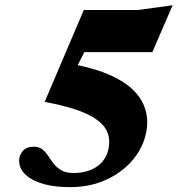

<svg xmlns="http://www.w3.org/2000/svg" viewBox="-20 -714 696 748"><path d="M245 -511 359 -611 264 -423 272 -462.5Q354 -446 408.2 -421.8Q462.5 -397.5 494.5 -367.5Q526.5 -337.5 540 -304.8Q553.5 -272 553.5 -239Q553.5 -192 532.8 -146.8Q512 -101.5 472.2 -65Q432.5 -28.5 377 -6.8Q321.5 15 252 15Q162 15 108.2 -13.5Q54.5 -42 54.5 -88.5Q54.5 -108 68.2 -125.2Q82 -142.5 112.5 -142.5Q132.5 -142.5 145.2 -132Q158 -121.5 167.8 -106.5Q177.5 -91.5 189.2 -76.2Q201 -61 219.2 -50.5Q237.5 -40 267 -40Q295.5 -40 320.5 -47.5Q345.5 -55 364.5 -70.2Q383.5 -85.5 394.5 -108.8Q405.5 -132 405.5 -163Q405.5 -186 394.2 -207.5Q383 -229 355.2 -249Q327.5 -269 278.5 -286Q229.5 -303 154 -317L306.5 -675H516.5L652.5 -693.5L573.5 -511Z"/></svg>

Font: Newsreader 24pt ExtraBold
Style: Italic
Weight: 800
Italic angle: -17°
Designer: Hugues Gentile
Foundry: Production Type
Version: Version 1.003